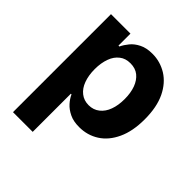

<svg xmlns="http://www.w3.org/2000/svg" viewBox="-203 -694 1039 1039"><g transform="rotate(45 316.0 -174.5)"><path d="M211.4 204.6H60.5V-545.4H209.5V-453.6H216.3Q227.5 -477.1 245.6 -499Q263.7 -521.5 294.9 -537.1Q325.2 -552.7 371.6 -552.7Q430.2 -552.7 481.4 -521.5Q532.2 -489.7 562 -428.2Q592.3 -365.2 592.3 -272Q592.3 -180.7 563 -118.2Q534.2 -55.7 483.9 -23.4Q433.6 8.8 371.1 8.8Q326.2 8.8 296.4 -5.9Q265.1 -21 246.1 -42.5Q227.1 -63.5 216.3 -87.4H211.4ZM208.5 -272.9Q208.5 -225.1 222.2 -188Q235.4 -151.9 261.2 -131.8Q287.1 -111.3 323.2 -111.3Q359.4 -111.3 385.7 -132.3Q412.1 -153.3 424.8 -189Q438 -224.6 438 -272.9Q438 -319.8 424.8 -356Q411.6 -391.6 386.2 -412.1Q361.3 -432.1 323.2 -432.1Q285.6 -432.1 261.2 -412.6Q234.9 -392.6 222.2 -357.4Q208.5 -320.3 208.5 -272.9Z"/></g></svg>

Font: My Font
Style: Bold
Weight: 500
Designer: Rasmus Andersson
Foundry: rsms
Version: Version 0.001